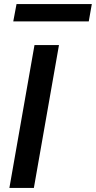

<svg xmlns="http://www.w3.org/2000/svg" viewBox="-20 -921 470 941"><path d="M26 0 149 -700H269L146 0ZM45 -816 61 -901H430L415 -816Z"/></svg>

Font: DM Sans 20pt SemiBold
Style: Italic
Weight: 600
Italic angle: -10°
Version: Version 4.004;gftools[0.9.30]